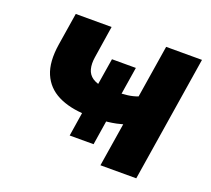

<svg xmlns="http://www.w3.org/2000/svg" viewBox="-120 -858 1111 1012"><g transform="rotate(20 435.5 -352.5)"><path d="M536 0 575 -244Q562 -240 540.5 -235.5Q519 -231 493.5 -228Q468 -225 441 -224L489 -250L464 -92H330L355 -251L374 -224Q280 -227 215.5 -259.5Q151 -292 123.5 -356.5Q96 -421 112 -523L141 -705H342L314 -525Q308 -487 315.5 -458.5Q323 -430 347 -413.5Q371 -397 413 -392L375 -379L402 -546H536L510 -383L469 -391Q514 -392 545 -396Q576 -400 601 -410L648 -705H849L737 0Z"/></g></svg>

Font: Nunito Sans 7pt SemiExpanded Black
Style: Italic
Weight: 900
Width: 6
Italic angle: -9°
Designer: Vernon Adams
Foundry: Vernon Adams
Version: Version 3.101;gftools[0.9.27]